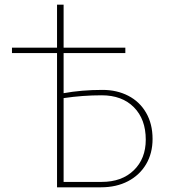

<svg xmlns="http://www.w3.org/2000/svg" viewBox="-20 -798 721 818"><path d="M630 -206Q630 -145 602.5 -98.5Q575 -52 525.5 -26Q476 0 410 0H223V-572H31V-595H223V-778H251V-595H514V-572H251V-401Q328 -415 417 -415Q478 -415 526.5 -390Q575 -365 602.5 -317.5Q630 -270 630 -206ZM601 -203Q601 -290 550.5 -341Q500 -392 413 -392Q332 -392 251 -380V-23H413Q499 -23 550 -72.5Q601 -122 601 -203Z"/></svg>

Font: Ysabeau Extralight
Style: Regular
Weight: 200
Designer: Christian Thalmann (Catharsis Fonts)
Version: Version 0.003